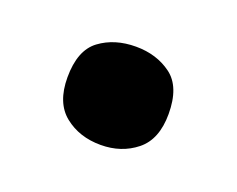

<svg xmlns="http://www.w3.org/2000/svg" viewBox="-45 -222 376 305"><g transform="rotate(20 142.5 -70.0)"><path d="M57 -70Q57 -116 82 -134.5Q107 -153 143 -153Q178 -153 203 -134.5Q228 -116 228 -70Q228 -27 203 -7Q178 13 143 13Q107 13 82 -7Q57 -27 57 -70Z"/></g></svg>

Font: Noto Sans Telugu
Style: Bold
Weight: 700
Designer: Jelle Bosma - Monotype Design Team
Foundry: Monotype Imaging Inc.
Version: Version 2.005; ttfautohint (v1.8.4.7-5d5b)